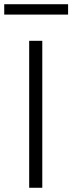

<svg xmlns="http://www.w3.org/2000/svg" viewBox="-51 -888 342 908"><path d="M87 0V-695H149V0ZM-31 -819V-868H271V-819Z"/></svg>

Font: Titillium Web[RUS by Daymarius]
Style: Regular
Weight: 300
Designer: Cyrillization by Daymarius
Foundry: Cyrillization by Daymarius
Version: Version 1.002 September 12, 2018